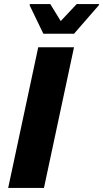

<svg xmlns="http://www.w3.org/2000/svg" viewBox="-20 -919 505 939"><path d="M20 0 167 -688H342L195 0ZM192 -754 125 -893 126 -899H226L277 -816L355 -899H465L463 -893L342 -754Z"/></svg>

Font: Saira Thin
Style: Bold Italic
Weight: 700
Italic angle: -12°
Version: Version 1.101